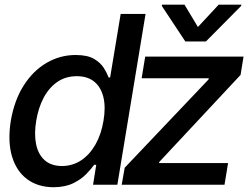

<svg xmlns="http://www.w3.org/2000/svg" viewBox="-20 -787 1058 818"><path d="M208 10.7Q141.6 10.3 95.9 -23.4Q50.3 -57.1 31.2 -120.4Q12.2 -183.6 25.9 -271.5Q41 -360.4 81.3 -423.3Q121.6 -486.3 179 -519.5Q236.3 -552.7 302.2 -552.7Q353 -552.7 381.1 -535.9Q409.2 -519 422.9 -496.6Q436.5 -474.1 442.9 -457H449.2L494.1 -727.5H600.1L480 0H376.5L390.1 -85H381.3Q369.1 -67.9 347.4 -45.4Q325.7 -22.9 291.7 -6.3Q257.8 10.3 208 10.7ZM244.1 -79.6Q290 -80.1 326.2 -104.2Q362.3 -128.4 387 -171.9Q411.6 -215.3 420.9 -272.5Q430.7 -329.6 420.7 -372.3Q410.6 -415 382.1 -438.7Q353.5 -462.4 307.1 -462.4Q259.3 -462.4 223.6 -437.5Q188 -412.6 165.5 -369.6Q143.1 -326.7 134.3 -272.5Q125 -217.8 133.5 -174.1Q142.1 -130.4 169.4 -105.2Q196.8 -80.1 244.1 -79.6ZM498.5 0 511.2 -72.3 868.2 -448.2 869.6 -453.6H583.5L598.6 -545.9H1017.6L1004.9 -467.8L659.2 -97.7L657.2 -92.3H951.7L936.5 0ZM766.1 -767.1 823.2 -671.9 911.6 -767.1H1008.3L1007.3 -761.7L857.4 -610.4H769.5L669.4 -761.7L670.4 -767.1Z"/></svg>

Font: Inter Tight Medium
Style: Italic
Weight: 500
Italic angle: -9.39999°
Designer: Rasmus Andersson
Foundry: rsms
Version: Version 3.004